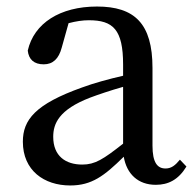

<svg xmlns="http://www.w3.org/2000/svg" viewBox="-20 -554 598 588"><path d="M357 -114C296 -66 271 -50 232 -50C181 -50 143 -76 143 -135C143 -175 160 -218 256 -255C280 -264 318 -277 357 -288ZM531 -65C517 -48 505 -38 487 -38C462 -38 447 -56 447 -108V-346C447 -482 392 -534 277 -534C164 -534 84 -483 65 -399C68 -372 84 -357 114 -357C142 -357 160 -374 169 -408L190 -483C213 -489 233 -492 252 -492C326 -492 357 -464 357 -356V-322C313 -312 266 -299 231 -286C88 -235 50 -187 50 -120C50 -32 115 14 195 14C261 14 299 -15 359 -74C368 -21 403 12 457 12C495 12 526 -3 551 -44Z"/></svg>

Font: Noto Serif SC Medium
Style: Regular
Weight: 500
Designer: Ryoko NISHIZUKA 西塚涼子 (kana & ideographs); Frank Grießhammer (Latin, Greek & Cyrillic); Wenlong ZHANG 张文龙 (bopomofo); San
Foundry: Adobe Systems Incorporated
Version: Version 1.001;PS 1.001;hotconv 16.6.54;makeotf.lib2.5.65590